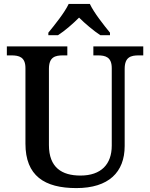

<svg xmlns="http://www.w3.org/2000/svg" viewBox="-20 -951 767 981"><path d="M227 -784V-771H276C311 -793 354 -831 384 -861C414 -831 459 -793 493 -771H542V-784C511 -822 460 -886 439 -931H331C310 -886 258 -822 227 -784ZM370 10C535 10 617 -71 617 -205V-599C617 -660 649 -668 689 -668H712V-714H457V-668H480C518 -668 551 -660 551 -603V-207C551 -112 497 -54 391 -54C296 -54 230 -95 230 -210V-599C230 -660 262 -668 302 -668H324V-714H15V-668H38C77 -668 110 -660 110 -603V-217C110 -53 207 10 370 10Z"/></svg>

Font: Noto Naskh Arabic UI Medium
Style: Regular
Weight: 500
Designer: Monotype Design Team, David Williams, Mohamad Dakak and Nizar Qandah
Foundry: Monotype Imaging Inc.
Version: Version 2.014